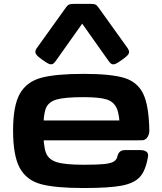

<svg xmlns="http://www.w3.org/2000/svg" viewBox="-20 -951 831 982"><path d="M46.9 -284.2Q46.9 -410.3 81.5 -471.6Q116.2 -532.9 190.5 -553.1Q264.7 -573.2 407.6 -573.2Q546.7 -573.2 614.6 -552.8Q682.5 -532.3 712 -472.3Q741.4 -412.2 743.8 -283.9Q744.1 -264.9 734 -249.3Q723.8 -233.6 706.2 -233.6H631.3Q619.7 -233.6 610.9 -241.3Q602.1 -248.9 597.3 -260.9Q592.6 -272.9 592.6 -285.2Q592.8 -361 577.4 -396.1Q562.1 -431.2 524.9 -442.6Q487.6 -454.1 407.6 -454.1Q310.5 -454.1 268.8 -441.8Q227.1 -429.6 214.4 -396.5Q201.6 -363.4 201.6 -287.1Q201.6 -206.3 214.5 -170.9Q227.4 -135.5 269.1 -122Q310.7 -108.4 407.6 -108.4Q475.3 -108.4 510.3 -111.7Q545.2 -115 561 -124.2Q576.8 -133.3 580.6 -152.1Q584.7 -168.1 594 -175.7Q603.4 -183.4 619.7 -183.4H698.1Q718 -183.4 728.7 -175.2Q739.4 -167 737.2 -152.1Q726.1 -80.7 696.5 -47.2Q667 -13.8 602.3 -1.5Q537.7 10.7 407.6 10.7Q263.5 10.7 189.7 -9.1Q115.9 -29 81.4 -91.4Q46.9 -153.8 46.9 -284.2ZM125.9 -335H679.3Q694.6 -335 703.1 -329.7Q711.6 -324.4 715 -313.7Q718.4 -303 718.4 -284.2Q718.4 -278.2 718 -271.2Q717.7 -256.6 715 -249Q712.3 -241.4 705.3 -237.4Q698.2 -233.4 685.2 -233.4H125.9Q110.5 -233.4 102.1 -238.7Q93.6 -243.9 90.2 -254.6Q86.8 -265.3 86.8 -284.2Q86.8 -303 90.2 -313.7Q93.6 -324.4 102.1 -329.7Q110.5 -335 125.9 -335ZM168.7 -705.6 318.6 -914.7Q326.7 -925.9 335.2 -928.6Q343.8 -931.2 361.5 -931.2H443.4Q458.4 -931.2 466.5 -928.4Q474.6 -925.6 482.2 -914.7L632.1 -705.6Q640.1 -694.3 640.1 -685.8Q640.1 -677.2 633.2 -669.1Q626.2 -661 609.2 -648.9L594.9 -638.8Q578.8 -627.2 569 -623.7Q559.3 -620.1 551.6 -623.6Q543.9 -627.1 536 -638.4L400.4 -830L264.7 -638.6Q256.8 -627.3 249.2 -623.8Q241.5 -620.3 231.6 -623.9Q221.8 -627.4 205.9 -638.8L191.6 -648.9Q175.4 -660.3 168.3 -668.6Q161.1 -677 160.9 -685.7Q160.6 -694.5 168.7 -705.6Z"/></svg>

Font: Gyrochrome
Style: Regular
Weight: 400
Designer: David Moles
Foundry: David Moles
Version: Version 1.005;Glyphs 3.2.3 (3260)